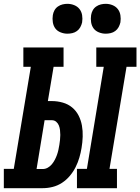

<svg xmlns="http://www.w3.org/2000/svg" viewBox="-62 -983 733 1003"><path d="M340 0V-101H392L480 -634H441V-735H651V-634H599L510 -101H549V0ZM-42 0V-101H10L99 -634H60V-735H270V-634H218L188 -455H209Q238 -455 266 -447Q294 -439 315 -421.5Q336 -404 348.5 -379.5Q361 -355 366 -327Q371 -299 370 -269Q369 -239 364 -210Q360 -185 352.5 -159.5Q345 -134 333 -110Q321 -86 303 -64.5Q285 -43 262 -28Q239 -13 213 -6.5Q187 0 161 0ZM161 -100Q175 -100 187.5 -107Q200 -114 209 -125Q218 -136 224.5 -148.5Q231 -161 235.5 -173.5Q240 -186 243 -199.5Q246 -213 248 -226Q250 -239 251.5 -252Q253 -265 253 -278Q253 -291 251.5 -303.5Q250 -316 245.5 -327.5Q241 -339 231.5 -347Q222 -355 209 -355H171L129 -100ZM490 -807Q472 -807 454.5 -814Q437 -821 427 -834.5Q417 -848 414 -866.5Q411 -885 414 -904Q416 -917 422.5 -929Q429 -941 440.5 -949Q452 -957 465 -960Q478 -963 490 -963Q509 -963 526 -956Q543 -949 553.5 -935.5Q564 -922 567 -903.5Q570 -885 567 -866Q564 -853 557.5 -841Q551 -829 540 -821Q529 -813 516 -810Q503 -807 490 -807ZM290 -807Q272 -807 254.5 -814Q237 -821 227 -834.5Q217 -848 214 -866.5Q211 -885 214 -904Q216 -917 222.5 -929Q229 -941 240.5 -949Q252 -957 265 -960Q278 -963 290 -963Q309 -963 326 -956Q343 -949 353.5 -935.5Q364 -922 367 -903.5Q370 -885 367 -866Q364 -853 357.5 -841Q351 -829 340 -821Q329 -813 316 -810Q303 -807 290 -807Z"/></svg>

Font: Iosevka Curly Slab Extended
Style: Bold Italic
Weight: 700
Width: 7
Italic angle: -9°
Monospace: yes
Designer: Belleve Invis
Foundry: Belleve Invis
Version: Version 11.0.0; ttfautohint (v1.8.3)